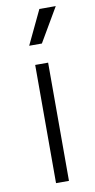

<svg xmlns="http://www.w3.org/2000/svg" viewBox="-86 -782 404 819"><g transform="rotate(-10 116.0 -372.0)"><path d="M88 0V-512H144V0ZM132 -597H77L147 -744H218Z"/></g></svg>

Font: Bricolage Grotesque 10pt ExtraLight
Style: Regular
Weight: 200
Designer: Mathieu Triay
Foundry: Atelier Triay
Version: Version 1.000; ttfautohint (v1.8.4.7-5d5b);gftools[0.9.32]